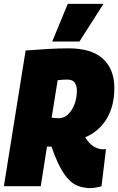

<svg xmlns="http://www.w3.org/2000/svg" viewBox="-32 -959 609 989"><path d="M-12 0 100 -699Q166 -704 219.5 -707Q273 -710 321 -710Q440 -710 498.5 -656Q557 -602 557 -506Q557 -412 517 -346.5Q477 -281 407 -252Q425 -221 449 -205.5Q473 -190 500 -190Q503 -190 507 -190Q511 -190 514 -191L491 0Q482 4 462.5 7Q443 10 434 10Q394 10 360.5 -5.5Q327 -21 296 -66.5Q265 -112 233 -204Q227 -204 221.5 -204Q216 -204 210 -204L178 0ZM271 -350Q297 -350 318 -369.5Q339 -389 351.5 -421.5Q364 -454 364 -493Q364 -517 353 -533Q342 -549 316 -549Q303 -549 293.5 -548.5Q284 -548 265 -546L234 -353Q252 -350 271 -350ZM237 -745 317 -939H501L377 -745Z"/></svg>

Font: Georama SemiCondensed Black
Style: Italic
Weight: 900
Width: 4
Italic angle: -9°
Designer: Jean-Baptiste Levee
Foundry: Production Type
Version: Version 1.000